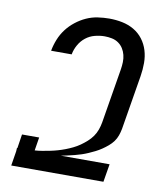

<svg xmlns="http://www.w3.org/2000/svg" viewBox="-83 -813 766 882"><g transform="rotate(10 300.0 -371.5)"><path d="M29 0 40 -68 41 -84H43L53 -149H133L123 -87Q140 -88 157.5 -91Q175 -94 192.5 -97.5Q210 -101 227.5 -106Q245 -111 262 -117.5Q279 -124 295.5 -132Q312 -140 327 -150.5Q342 -161 356 -173.5Q370 -186 380.5 -201Q391 -216 397 -233Q403 -250 406 -267L448 -521Q451 -539 451.5 -556.5Q452 -574 448 -590Q444 -606 435.5 -619.5Q427 -633 413.5 -642.5Q400 -652 383 -655.5Q366 -659 349 -659Q327 -659 303.5 -653Q280 -647 261 -632Q242 -617 230 -595.5Q218 -574 214 -552V-551H118V-552Q123 -579 133.5 -605Q144 -631 161 -653.5Q178 -676 201 -694Q224 -712 249.5 -723.5Q275 -735 302.5 -739Q330 -743 356 -743Q387 -743 416.5 -737Q446 -731 471 -716.5Q496 -702 513.5 -679Q531 -656 539.5 -628Q548 -600 548 -569.5Q548 -539 543 -508L501 -254Q498 -238 492.5 -222.5Q487 -207 477.5 -194Q468 -181 455 -170Q442 -159 428 -149.5Q414 -140 399 -132.5Q384 -125 369 -118.5Q354 -112 339 -107Q324 -102 308 -98Q292 -94 276.5 -90.5Q261 -87 246 -84H473L459 0Z"/></g></svg>

Font: Iosevka Medium Extended
Style: Italic
Weight: 500
Width: 7
Italic angle: -9°
Monospace: yes
Designer: Belleve Invis
Foundry: Belleve Invis
Version: Version 32.5.0; ttfautohint (v1.8.4)